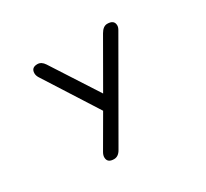

<svg xmlns="http://www.w3.org/2000/svg" viewBox="-152 -989 1304 1218"><g transform="rotate(-30 500.0 -380.0)"><path d="M455.1 -297.9 206.1 -688.5Q196.3 -705.1 196.3 -720.7Q196.3 -762.7 241.2 -762.7Q270.5 -762.7 291 -731.4L509.8 -392.6L700.2 -723.6Q722.7 -762.7 752.9 -762.7Q803.7 -762.7 803.7 -721.7Q803.7 -708 793.9 -691.4L415 -33.2Q394.5 2.9 362.3 2.9Q313.5 2.9 313.5 -38.1Q313.5 -53.7 324.2 -72.3Z"/></g></svg>

Font: MotoyaLMaru
Style: W3 mono
Weight: 400
Version: Version 1.01